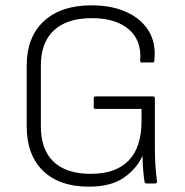

<svg xmlns="http://www.w3.org/2000/svg" viewBox="-20 -687 693 719"><path d="M313 12Q202 12 141 -47.5Q80 -107 80 -214V-441Q80 -548 144 -607.5Q208 -667 323 -667Q399 -667 454.5 -641.5Q510 -616 537.5 -570Q565 -524 558 -460Q557 -453 551 -453H511Q504 -453 505 -460Q511 -536 462 -577.5Q413 -619 324 -619Q231 -619 182 -573.5Q133 -528 133 -441V-214Q133 -127 180.5 -81.5Q228 -36 320 -36Q413 -36 461.5 -85.5Q510 -135 510 -234V-279H338Q331 -279 331 -286V-319Q331 -326 338 -326H553Q560 -326 560 -319V-133Q560 -98 562 -67.5Q564 -37 568 -7Q568 0 561 0H529Q522 0 521 -8Q518 -27 516 -52Q514 -77 514 -102H513Q490 -53 442 -20.5Q394 12 313 12Z"/></svg>

Font: Sofia Sans Light
Style: Regular
Weight: 300
Designer: Botio Nikoltchev, Ani Petrova
Foundry: lettersoup
Version: Version 4.100; ttfautohint (v1.8.3)